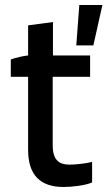

<svg xmlns="http://www.w3.org/2000/svg" viewBox="-20 -741 428 765"><path d="M284 -560H352L388 -721H296ZM233 4C267 4 320 -2 347 -14V-96C326 -90 281 -85 258 -85C214 -85 190 -104 190 -163V-435H339V-520H191V-653L92 -640V-520C70 -518 43 -511 23 -504V-435H92V-144C92 -43 141 4 233 4Z"/></svg>

Font: Fixel Text Medium
Style: Regular
Weight: 500
Width: 4
Designer: AlfaBravo + MacPaw
Foundry: Kyrylo Tkachov, Marchela Mozhyna, Serhii Makarenko, Maria Weinstein, Zakhar Kryvoshyya
Version: Version 1.211